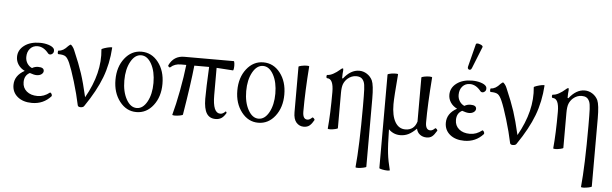

<svg xmlns="http://www.w3.org/2000/svg" viewBox="-56 -901 4404 1381"><g transform="rotate(5 2146.5 -210.5)"><path d="M185.1 11.2Q120.6 11.2 81.3 -21.2Q42 -53.7 42 -106Q42 -174.8 113.8 -213.9Q83.5 -228.5 66.7 -253.9Q49.8 -279.3 49.8 -309.1Q49.8 -359.9 93 -392.3Q136.2 -424.8 205.1 -424.8Q239.3 -424.8 267.1 -416Q294.9 -407.2 305.2 -394Q311 -388.2 311 -376Q311 -362.8 302.5 -355Q293.9 -347.2 285.2 -347.2Q276.9 -347.2 271 -353Q235.4 -398.9 190.9 -398.9Q157.7 -398.9 137 -375.5Q116.2 -352.1 116.2 -314.9Q116.2 -288.6 129.6 -268.1Q143.1 -247.6 164.1 -238.8Q184.1 -251 208 -251Q250 -251 250 -225.1Q250 -211.4 236.6 -201.2Q223.1 -190.9 201.2 -190.9Q182.6 -190.9 151.9 -202.1Q112.8 -182.1 112.8 -132.8Q112.8 -91.8 142.3 -66.9Q171.9 -42 221.2 -42Q267.6 -42 308.1 -74.2Q311 -76.7 315.9 -71.5Q320.8 -66.4 322.8 -59.8Q324.7 -53.2 321.8 -48.8Q267.6 11.2 185.1 11.2Z M535.6 11.2Q519 11.2 515.6 0Q498.5 -81.5 471.9 -168.9Q445.3 -256.3 426.8 -298.8Q411.6 -333.5 396.2 -344.2Q380.9 -355 344.7 -355Q338.9 -355 338.9 -367.9Q338.9 -380.9 344.7 -380.9Q376.5 -380.9 409.7 -418.9Q423.3 -431.2 426.8 -431.2Q430.2 -431.2 439.7 -419.7Q449.2 -408.2 455.1 -393.1Q496.6 -296.9 517.8 -231.9Q539.1 -167 563 -63Q667.5 -247.1 649.9 -416Q649.9 -419.9 669.7 -426.5Q689.5 -433.1 706.3 -436Q723.1 -439 726.1 -436Q718.8 -317.4 680.7 -217.3Q642.6 -117.2 563 -1Q556.6 11.2 535.6 11.2Z M939 11.2Q866.7 11.2 818.1 -51.5Q769.5 -114.3 769.5 -207Q769.5 -300.8 818.1 -362.8Q866.7 -424.8 939 -424.8Q1012.7 -424.8 1060.8 -362.8Q1108.9 -300.8 1108.9 -207Q1108.9 -113.8 1060.5 -51.3Q1012.2 11.2 939 11.2ZM1043.9 -208Q1043.9 -290.5 1013.9 -344.7Q983.9 -398.9 939 -398.9Q894 -398.9 863.8 -344.5Q833.5 -290 833.5 -208Q833.5 -127 863.8 -72.5Q894 -18.1 939 -18.1Q983.9 -18.1 1013.9 -72.5Q1043.9 -127 1043.9 -208Z M1198.7 7.8Q1219.2 -66.4 1238.8 -170.4Q1258.3 -274.4 1267.6 -357.9H1228.5Q1183.6 -357.9 1155.8 -332Q1150.9 -327.1 1143.8 -332.8Q1136.7 -338.4 1139.6 -345.2Q1172.9 -415 1248.5 -415H1605.5Q1609.4 -415 1611.3 -398.2Q1613.3 -381.3 1611.3 -364.5Q1609.4 -347.7 1605.5 -348.1Q1504.9 -355.5 1486.8 -356V-158.2Q1486.8 -29.8 1541.5 -29.8Q1559.6 -29.8 1577.6 -47.9Q1581.1 -52.2 1585 -44.4Q1586.9 -40 1585.9 -38.1Q1570.8 -11.7 1553.2 -0.2Q1535.6 11.2 1510.7 11.2Q1467.3 11.2 1446.3 -22.2Q1425.3 -55.7 1424.8 -127Q1424.8 -203.6 1432.6 -357.9H1425.8H1325.7Q1312.5 -227.1 1274.9 0Q1273.9 4.4 1253.7 8.3Q1233.4 12.2 1216.8 12.2Q1200.2 12.2 1198.7 7.8Z M1818.8 11.2Q1746.6 11.2 1698 -51.5Q1649.4 -114.3 1649.4 -207Q1649.4 -300.8 1698 -362.8Q1746.6 -424.8 1818.8 -424.8Q1892.6 -424.8 1940.7 -362.8Q1988.8 -300.8 1988.8 -207Q1988.8 -113.8 1940.4 -51.3Q1892.1 11.2 1818.8 11.2ZM1923.8 -208Q1923.8 -290.5 1893.8 -344.7Q1863.8 -398.9 1818.8 -398.9Q1773.9 -398.9 1743.7 -344.5Q1713.4 -290 1713.4 -208Q1713.4 -127 1743.7 -72.5Q1773.9 -18.1 1818.8 -18.1Q1863.8 -18.1 1893.8 -72.5Q1923.8 -127 1923.8 -208Z M2147.5 11.2Q2115.7 11.2 2094.2 -12.9Q2072.8 -37.1 2072.8 -86.9V-415Q2072.8 -419.4 2092.5 -423.6Q2112.3 -427.7 2129.4 -428.2Q2146.5 -428.7 2149.4 -424.8Q2135.7 -244.1 2135.7 -97.2Q2135.7 -42 2169.4 -42Q2185.5 -42 2202.6 -59.1Q2207 -63.5 2214.6 -55.9Q2222.2 -48.3 2220.7 -43Q2206.5 -16.6 2190.2 -2.7Q2173.8 11.2 2147.5 11.2Z M2544.4 269Q2559.6 115.2 2559.6 -172.9Q2559.6 -257.3 2557.9 -294.4Q2556.2 -331.5 2549.3 -348.1Q2540.5 -368.2 2527.1 -376Q2513.7 -383.8 2493.2 -383.8Q2459 -383.8 2430.2 -358.9Q2411.1 -341.3 2402.3 -318.8Q2393.6 -296.4 2393.6 -252.9V0Q2393.6 3.9 2374.5 8.3Q2355.5 12.7 2339.6 13.2Q2323.7 13.7 2321.3 9.8Q2331.5 -97.2 2331.5 -254.9Q2331.5 -351.1 2286.1 -351.1Q2279.3 -351.1 2279.3 -363Q2279.3 -375 2286.1 -375Q2304.7 -375 2328.4 -388.2Q2352.1 -401.4 2370.6 -418Q2383.8 -431.2 2392.6 -431.2Q2395.5 -431.2 2395.5 -417Q2392.6 -394.5 2392.6 -360.8L2398.4 -358.9Q2449.7 -424.8 2511.2 -424.8Q2541 -424.8 2566.9 -408.2Q2592.8 -391.6 2606.4 -363.8Q2621.6 -330.1 2621.6 -232.9V258.8Q2621.6 262.7 2601.3 267.1Q2581.1 271.5 2564 272.2Q2546.9 272.9 2544.4 269Z M2792 269Q2790 272.9 2773.2 272.7Q2756.3 272.5 2736.1 268.3Q2715.8 264.2 2715.8 259.8V-415Q2715.8 -417.5 2723.6 -420.2Q2731.4 -422.9 2742.7 -424.6Q2753.9 -426.3 2764.9 -427Q2775.9 -427.7 2783.7 -426.8Q2791.5 -425.8 2791 -422.9Q2776.9 -256.3 2776.9 -207Q2776.9 -124 2803.2 -78.6Q2829.6 -33.2 2877 -33.2Q2940.9 -33.2 2960 -97.2V-415Q2960 -419.4 2980 -423.3Q3000 -427.2 3017.1 -427.2Q3034.2 -427.2 3037.1 -422.9Q3022 -224.6 3022 -97.2Q3022 -42 3057.1 -42Q3072.8 -42 3089.8 -59.1Q3094.2 -63.5 3101.8 -55.7Q3109.4 -47.9 3106.9 -43Q3088.9 -12.2 3073.5 -0.5Q3058.1 11.2 3035.2 11.2Q3007.3 11.2 2987.1 -3.7Q2966.8 -18.6 2960.9 -45.9Q2929.2 -14.6 2902.3 -1.7Q2875.5 11.2 2844.2 11.2Q2795.4 11.2 2760.3 -23.9Q2762.2 92.3 2768.8 148.9Q2775.4 205.6 2792 269Z M3316.4 -514.2Q3312.5 -503.4 3304.2 -501.5Q3295.9 -499.5 3290.3 -506.1Q3284.7 -512.7 3287.6 -522.9L3329.6 -688Q3330.6 -692.4 3336.7 -693.6Q3342.8 -694.8 3350.3 -692.9Q3357.9 -690.9 3365 -688Q3372.1 -685.1 3376.5 -680.4Q3380.9 -675.8 3379.4 -671.9ZM3306.6 11.2Q3242.2 11.2 3202.9 -21.2Q3163.6 -53.7 3163.6 -106Q3163.6 -174.8 3235.4 -213.9Q3205.1 -228.5 3188.2 -253.9Q3171.4 -279.3 3171.4 -309.1Q3171.4 -359.9 3214.6 -392.3Q3257.8 -424.8 3326.7 -424.8Q3360.8 -424.8 3388.7 -416Q3416.5 -407.2 3426.8 -394Q3432.6 -388.2 3432.6 -376Q3432.6 -362.8 3424.1 -355Q3415.5 -347.2 3406.7 -347.2Q3398.4 -347.2 3392.6 -353Q3356.9 -398.9 3312.5 -398.9Q3279.3 -398.9 3258.5 -375.5Q3237.8 -352.1 3237.8 -314.9Q3237.8 -288.6 3251.2 -268.1Q3264.6 -247.6 3285.6 -238.8Q3305.7 -251 3329.6 -251Q3371.6 -251 3371.6 -225.1Q3371.6 -211.4 3358.2 -201.2Q3344.7 -190.9 3322.8 -190.9Q3304.2 -190.9 3273.4 -202.1Q3234.4 -182.1 3234.4 -132.8Q3234.4 -91.8 3263.9 -66.9Q3293.5 -42 3342.8 -42Q3389.2 -42 3429.7 -74.2Q3432.6 -76.7 3437.5 -71.5Q3442.4 -66.4 3444.3 -59.8Q3446.3 -53.2 3443.4 -48.8Q3389.2 11.2 3306.6 11.2Z M3657.2 11.2Q3640.6 11.2 3637.2 0Q3620.1 -81.5 3593.5 -168.9Q3566.9 -256.3 3548.3 -298.8Q3533.2 -333.5 3517.8 -344.2Q3502.4 -355 3466.3 -355Q3460.4 -355 3460.4 -367.9Q3460.4 -380.9 3466.3 -380.9Q3498 -380.9 3531.2 -418.9Q3544.9 -431.2 3548.3 -431.2Q3551.8 -431.2 3561.3 -419.7Q3570.8 -408.2 3576.7 -393.1Q3618.2 -296.9 3639.4 -231.9Q3660.6 -167 3684.6 -63Q3789.1 -247.1 3771.5 -416Q3771.5 -419.9 3791.3 -426.5Q3811 -433.1 3827.9 -436Q3844.7 -439 3847.7 -436Q3840.3 -317.4 3802.2 -217.3Q3764.2 -117.2 3684.6 -1Q3678.2 11.2 3657.2 11.2Z M4172.4 269Q4187.5 115.2 4187.5 -172.9Q4187.5 -257.3 4185.8 -294.4Q4184.1 -331.5 4177.2 -348.1Q4168.5 -368.2 4155 -376Q4141.6 -383.8 4121.1 -383.8Q4086.9 -383.8 4058.1 -358.9Q4039.1 -341.3 4030.3 -318.8Q4021.5 -296.4 4021.5 -252.9V0Q4021.5 3.9 4002.4 8.3Q3983.4 12.7 3967.5 13.2Q3951.7 13.7 3949.2 9.8Q3959.5 -97.2 3959.5 -254.9Q3959.5 -351.1 3914.1 -351.1Q3907.2 -351.1 3907.2 -363Q3907.2 -375 3914.1 -375Q3932.6 -375 3956.3 -388.2Q3980 -401.4 3998.5 -418Q4011.7 -431.2 4020.5 -431.2Q4023.4 -431.2 4023.4 -417Q4020.5 -394.5 4020.5 -360.8L4026.4 -358.9Q4077.6 -424.8 4139.2 -424.8Q4168.9 -424.8 4194.8 -408.2Q4220.7 -391.6 4234.4 -363.8Q4249.5 -330.1 4249.5 -232.9V258.8Q4249.5 262.7 4229.2 267.1Q4209 271.5 4191.9 272.2Q4174.8 272.9 4172.4 269Z"/></g></svg>

Font: Junicode SmCond Light
Style: Regular
Weight: 300
Width: 4
Designer: Peter S. Baker
Version: Version 2.206